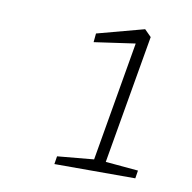

<svg xmlns="http://www.w3.org/2000/svg" viewBox="-51 -763 452 451"><g transform="rotate(10 175.0 -537.5)"><path d="M302 -382 299 -363H106L109 -382L196 -390L245 -675L147 -661L149 -682L261 -712L277 -696L224 -389Z"/></g></svg>

Font: Grenze Thin
Style: Italic
Weight: 250
Italic angle: -10°
Designer: Renata Polastri
Foundry: Omnibus-Type
Version: Version 1.002; ttfautohint (v1.8)